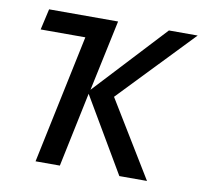

<svg xmlns="http://www.w3.org/2000/svg" viewBox="-65 -606 720 677"><g transform="rotate(10 295.0 -268.0)"><path d="M104 0 201 -461H41L58 -536H305L251 -282L487 -536H590L337 -272L503 0H404L247 -267L191 0Z"/></g></svg>

Font: Noto Sans Display
Style: Italic
Weight: 400
Italic angle: -12°
Designer: Monotype Design Team
Foundry: Monotype Imaging Inc.
Version: Version 2.003